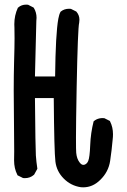

<svg xmlns="http://www.w3.org/2000/svg" viewBox="-20 -780 540 818"><path d="M40 -96.7 40.5 -135.3Q40.5 -180.7 39.6 -252.4Q37.1 -405.3 40 -516.1Q42 -583 42 -617.2Q42 -651.4 41.5 -661.9Q41 -672.4 41 -676.8Q41 -714.4 56.2 -747.1L57.6 -748Q71.3 -760.3 91.8 -760.3Q94.7 -760.3 99.6 -759.8L122.6 -748L124 -746.6Q135.7 -727.5 135.7 -704.1Q135.7 -697.8 134.8 -690.9L128.9 -454.1H214.8Q216.8 -636.2 228.5 -700.2Q231.9 -718.8 237.8 -729.5L239.3 -731Q253.9 -742.7 274.4 -742.7Q277.3 -742.7 282.2 -742.2L304.7 -731L305.7 -730Q318.4 -715.3 318.4 -695.8Q318.4 -689 317.4 -683.6Q311.5 -661.1 306.6 -408.7Q303.7 -252 303.7 -194.3Q303.7 -136.7 304.7 -128.9Q307.1 -103.5 318.8 -88.4Q326.7 -77.6 335 -77.6Q342.8 -77.6 349.6 -84.5Q353.5 -88.4 356 -94.7Q362.3 -109.9 364.3 -161.4Q366.2 -212.9 378.9 -263.2Q385.7 -268.6 390.6 -271Q402.8 -276.9 417 -276.9Q419.9 -276.9 424.8 -276.4L448.2 -264.6L449.2 -262.2Q461.4 -237.8 461.4 -208Q461.4 -197.3 460 -185.5Q456.1 -140.6 449.2 -94.2Q441.9 -46.9 406.7 -13.2Q375 18.1 334.5 18.1Q328.1 18.1 324.2 17.6Q281.7 11.2 251.5 -19.3Q221.2 -49.8 216.1 -91.3Q210.9 -132.8 209 -362.3H128.9Q130.9 -145.5 132.8 -117.7Q134.8 -89.8 139.2 -61L125.5 -36.1L124.5 -35.2Q108.4 -21 85.9 -21Q82.5 -21 78.1 -21.5L54.7 -33.2L53.7 -35.6Q40 -62.5 40 -96.7Z"/></svg>

Font: Bakudai
Style: Bold
Weight: 700
Version: Version 1.48